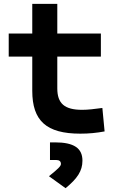

<svg xmlns="http://www.w3.org/2000/svg" viewBox="-20 -694 626 1011"><path d="M402.8 9.8C449.2 9.8 487.8 5.9 530.8 -2L519 -125.5C475.1 -119.6 442.4 -115.7 412.6 -115.7C319.3 -115.7 281.7 -149.4 281.7 -228.5V-396H511.2V-517.6H281.7V-673.8H149.9V-517.6H25.9V-396H149.9V-215.8C149.9 -58.1 224.1 9.8 402.8 9.8ZM325.2 296.9C387.2 246.1 414.1 206.1 414.1 151.9C414.1 85.9 368.7 55.7 270 55.7H243.2V148.4H274.9C292.5 148.4 300.8 155.3 300.8 169.4C300.8 181.2 285.6 195.3 237.8 233.9Z"/></svg>

Font: Cascadia Code
Style: Bold
Weight: 700
Monospace: yes
Designer: Aaron Bell
Foundry: Saja Typeworks
Version: Version 2404.023